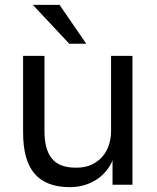

<svg xmlns="http://www.w3.org/2000/svg" viewBox="-20 -760 645 790"><path d="M267 10Q170 10 122.5 -45Q75 -100 75 -215V-530H163V-220Q163 -145 193.5 -107.5Q224 -70 293 -70Q331 -70 358 -83Q385 -96 402.5 -117Q420 -138 428.5 -165Q437 -192 437 -220V-530H525V0H443V-100Q434 -78 418 -58Q402 -38 380 -23Q358 -8 329.5 1Q301 10 267 10ZM265 -580 115 -740H225L335 -580Z"/></svg>

Font: Golos Text VF
Style: Regular
Weight: 400
Designer: A.Korolkova, Vitaly Kuzmin
Foundry: ParaType Ltd
Version: Version 2.003